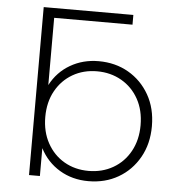

<svg xmlns="http://www.w3.org/2000/svg" viewBox="-53 -792 781 845"><g transform="rotate(5 337.5 -369.0)"><path d="M368 4Q297 4 241 -29.5Q185 -63 154 -123V0H106V-742H502V-699H156V-402Q187 -461 243 -493.5Q299 -526 368 -526Q442 -526 500 -492.5Q558 -459 592 -399.5Q626 -340 626 -261Q626 -183 592 -123Q558 -63 500 -29.5Q442 4 368 4ZM365 -41Q425 -41 473 -68.5Q521 -96 548.5 -146Q576 -196 576 -261Q576 -327 548.5 -376.5Q521 -426 473 -453.5Q425 -481 365 -481Q305 -481 257.5 -453.5Q210 -426 182.5 -376.5Q155 -327 155 -261Q155 -196 182.5 -146Q210 -96 257.5 -68.5Q305 -41 365 -41Z"/></g></svg>

Font: Montserrat Light
Style: Regular
Weight: 300
Designer: Julieta Ulanovsky
Foundry: Julieta Ulanovsky
Version: Version 9.000; ttfautohint (v1.8.4.7-5d5b)